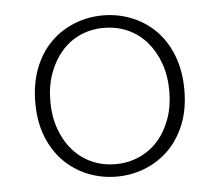

<svg xmlns="http://www.w3.org/2000/svg" viewBox="-42 -539 685 598"><g transform="rotate(-5 300.0 -240.0)"><path d="M300 12Q253 12 210.5 -5Q168 -22 136 -54Q104 -86 85.5 -132.5Q67 -179 67 -239Q67 -299 85.5 -346.5Q104 -394 136 -426Q168 -458 210.5 -475Q253 -492 300 -492Q347 -492 389.5 -475Q432 -458 464 -426Q496 -394 514.5 -346.5Q533 -299 533 -239Q533 -179 514.5 -132.5Q496 -86 464 -54Q432 -22 389.5 -5Q347 12 300 12ZM300 -27Q340 -27 374.5 -42.5Q409 -58 433.5 -86Q458 -114 472 -153Q486 -192 486 -239Q486 -287 472 -326Q458 -365 433.5 -393.5Q409 -422 374.5 -437.5Q340 -453 300 -453Q259 -453 225 -437.5Q191 -422 166.5 -393.5Q142 -365 128 -326Q114 -287 114 -239Q114 -192 128 -153Q142 -114 166.5 -86Q191 -58 225 -42.5Q259 -27 300 -27Z"/></g></svg>

Font: Source Code Pro Light
Style: Regular
Weight: 300
Monospace: yes
Designer: Paul D. Hunt, Teo Tuominen
Foundry: Adobe Systems Incorporated
Version: Version 2.030;PS 1.000;hotconv 16.6.51;makeotf.lib2.5.65220